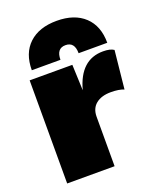

<svg xmlns="http://www.w3.org/2000/svg" viewBox="-134 -794 718 875"><g transform="rotate(-20 225.0 -356.5)"><path d="M430 -540H291Q291 -595 247 -595Q203 -595 203 -540H64Q64 -622 112.5 -667.5Q161 -713 247 -713Q333 -713 381.5 -667.5Q430 -622 430 -540ZM39 0V-500H246L251 -375Q287 -510 398 -510Q433 -510 450 -498L431 -313Q407 -323 368 -323Q322 -323 295.5 -301.5Q269 -280 269 -240V0Z"/></g></svg>

Font: Elaine Sans Black
Style: Regular
Weight: 900
Designer: Wei Huang
Foundry: Wei Huang
Version: Version 2.001;December 24, 2019;FontCreator 12.0.0.2547 64-b